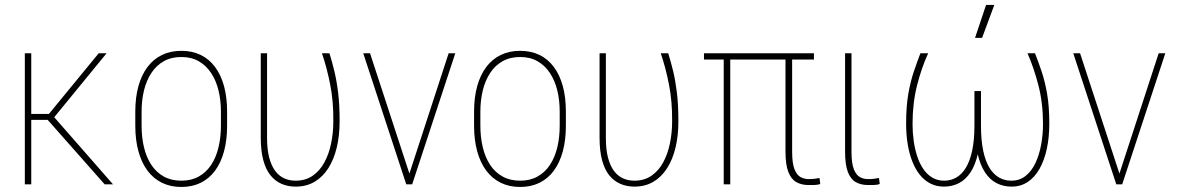

<svg xmlns="http://www.w3.org/2000/svg" viewBox="-20 -743 4744 774"><path d="M106 -528.3V0H80.1V-528.3ZM409.7 -528.3 189.9 -259.8H95.2V-283.7H177.2L377.9 -528.3ZM401.9 0 171.4 -260.7 187 -283.7 435.5 0Z M525.4 -236.3V-293Q525.4 -350.6 538.1 -396Q550.8 -441.4 574.7 -473.1Q598.6 -504.9 633.1 -521.5Q667.5 -538.1 710.9 -538.1Q754.9 -538.1 789.1 -521.5Q823.2 -504.9 846.9 -473.1Q870.6 -441.4 883.1 -396Q895.5 -350.6 895.5 -293V-236.3Q895.5 -178.7 883.1 -132.8Q870.6 -86.9 846.9 -54.9Q823.2 -22.9 789.1 -6.1Q754.9 10.7 710.9 10.7Q667.5 10.7 633.1 -6.1Q598.6 -22.9 574.7 -54.9Q550.8 -86.9 538.1 -132.8Q525.4 -178.7 525.4 -236.3ZM550.8 -293V-236.3Q550.8 -189.5 560.5 -148.9Q570.3 -108.4 590.1 -78.4Q609.9 -48.3 640.1 -31.5Q670.4 -14.6 710.9 -14.6Q751.5 -14.6 781.5 -31.5Q811.5 -48.3 831.3 -78.4Q851.1 -108.4 860.8 -148.9Q870.6 -189.5 870.6 -236.3V-293Q870.6 -338.9 860.8 -378.7Q851.1 -418.5 831.1 -448.7Q811 -479 781.2 -496.1Q751.5 -513.2 710.9 -513.2Q670.4 -513.2 640.1 -496.1Q609.9 -479 590.1 -448.7Q570.3 -418.5 560.5 -378.7Q550.8 -338.9 550.8 -293Z M1031.2 -528.3H1056.6V-187Q1056.6 -140.6 1065.2 -107.9Q1073.7 -75.2 1089.1 -54.4Q1104.5 -33.7 1125.5 -24.2Q1146.5 -14.6 1171.4 -14.6Q1211.9 -14.6 1240.7 -34.7Q1269.5 -54.7 1287.8 -88.6Q1306.2 -122.6 1314.9 -165.3Q1323.7 -208 1323.7 -253.4Q1324.7 -333.5 1311 -402.6Q1297.4 -471.7 1277.8 -528.3H1308.1Q1318.4 -495.1 1327.6 -457.3Q1336.9 -419.4 1343 -370.1Q1349.1 -320.8 1349.1 -253.9Q1349.1 -196.8 1337.6 -148.7Q1326.2 -100.6 1303.7 -65.2Q1281.2 -29.8 1248.3 -10.3Q1215.3 9.3 1171.9 9.3Q1140.6 9.3 1114.7 -2Q1088.9 -13.2 1070.1 -36.6Q1051.3 -60.1 1041.3 -97.7Q1031.2 -135.3 1031.2 -188Z M1626 -29.8 1788.6 -528.3H1815.4L1641.6 0H1618.7ZM1471.7 -528.3 1634.8 -29.8 1641.1 0H1617.7L1444.3 -528.3Z M1891.1 -236.3V-293Q1891.1 -350.6 1903.8 -396Q1916.5 -441.4 1940.4 -473.1Q1964.4 -504.9 1998.8 -521.5Q2033.2 -538.1 2076.7 -538.1Q2120.6 -538.1 2154.8 -521.5Q2189 -504.9 2212.6 -473.1Q2236.3 -441.4 2248.8 -396Q2261.2 -350.6 2261.2 -293V-236.3Q2261.2 -178.7 2248.8 -132.8Q2236.3 -86.9 2212.6 -54.9Q2189 -22.9 2154.8 -6.1Q2120.6 10.7 2076.7 10.7Q2033.2 10.7 1998.8 -6.1Q1964.4 -22.9 1940.4 -54.9Q1916.5 -86.9 1903.8 -132.8Q1891.1 -178.7 1891.1 -236.3ZM1916.5 -293V-236.3Q1916.5 -189.5 1926.3 -148.9Q1936 -108.4 1955.8 -78.4Q1975.6 -48.3 2005.9 -31.5Q2036.1 -14.6 2076.7 -14.6Q2117.2 -14.6 2147.2 -31.5Q2177.2 -48.3 2197 -78.4Q2216.8 -108.4 2226.6 -148.9Q2236.3 -189.5 2236.3 -236.3V-293Q2236.3 -338.9 2226.6 -378.7Q2216.8 -418.5 2196.8 -448.7Q2176.8 -479 2147 -496.1Q2117.2 -513.2 2076.7 -513.2Q2036.1 -513.2 2005.9 -496.1Q1975.6 -479 1955.8 -448.7Q1936 -418.5 1926.3 -378.7Q1916.5 -338.9 1916.5 -293Z M2397 -528.3H2422.4V-187Q2422.4 -140.6 2430.9 -107.9Q2439.5 -75.2 2454.8 -54.4Q2470.2 -33.7 2491.2 -24.2Q2512.2 -14.6 2537.1 -14.6Q2577.6 -14.6 2606.4 -34.7Q2635.3 -54.7 2653.6 -88.6Q2671.9 -122.6 2680.7 -165.3Q2689.5 -208 2689.5 -253.4Q2690.4 -333.5 2676.8 -402.6Q2663.1 -471.7 2643.6 -528.3H2673.8Q2684.1 -495.1 2693.4 -457.3Q2702.6 -419.4 2708.7 -370.1Q2714.8 -320.8 2714.8 -253.9Q2714.8 -196.8 2703.4 -148.7Q2691.9 -100.6 2669.4 -65.2Q2647 -29.8 2614 -10.3Q2581.1 9.3 2537.6 9.3Q2506.3 9.3 2480.5 -2Q2454.6 -13.2 2435.8 -36.6Q2417 -60.1 2407 -97.7Q2397 -135.3 2397 -188Z M3261.2 -528.3V-502.9H2817.9V-528.3ZM2923.8 -528.3V0H2897.5V-528.3ZM3146.5 -528.3H3173.3V-131.3Q3173.3 -85 3182.6 -61.3Q3191.9 -37.6 3207 -29.3Q3222.2 -21 3239.7 -21Q3252 -21 3262.5 -22.2Q3272.9 -23.4 3283.7 -25.4L3286.6 -1.5Q3277.8 2.4 3263.4 2.7Q3249 2.9 3239.3 2.9Q3210.9 2.9 3190.2 -8.8Q3169.4 -20.5 3158 -49.8Q3146.5 -79.1 3146.5 -131.8Z M3386.7 -528.3H3412.6V-131.3Q3412.6 -85 3421.9 -61.3Q3431.2 -37.6 3446.3 -29.3Q3461.4 -21 3479.5 -21Q3492.2 -21 3502.4 -22.2Q3512.7 -23.4 3523.4 -25.4L3526.4 -1.5Q3517.6 2.4 3503.2 2.7Q3488.8 2.9 3479 2.9Q3450.7 2.9 3429.9 -8.8Q3409.2 -20.5 3397.9 -49.8Q3386.7 -79.1 3386.7 -131.8Z M4122.1 -528.3H4152.3Q4166 -493.7 4179.2 -454.3Q4192.4 -415 4201.2 -364.5Q4210 -314 4210 -244.6Q4210 -189.5 4200 -143.1Q4189.9 -96.7 4170.7 -62.5Q4151.4 -28.3 4123 -9.5Q4094.7 9.3 4057.6 9.3Q4024.9 9.3 3997.6 -4.6Q3970.2 -18.6 3950.7 -48.3Q3931.2 -78.1 3920.4 -125.2Q3909.7 -172.4 3909.7 -238.3V-376H3934.6V-237.3Q3934.6 -177.2 3943.6 -135Q3952.6 -92.8 3969 -66.2Q3985.4 -39.6 4007.8 -27.1Q4030.3 -14.6 4056.6 -14.6Q4090.3 -14.6 4114.5 -33.9Q4138.7 -53.2 4154.1 -85.7Q4169.4 -118.2 4177 -159.2Q4184.6 -200.2 4184.6 -243.2Q4184.6 -327.1 4166.3 -398.4Q4147.9 -469.7 4122.1 -528.3ZM3690.4 -528.3H3721.7Q3694.8 -469.7 3676.8 -398.4Q3658.7 -327.1 3658.7 -243.2Q3658.7 -208.5 3663.3 -175.3Q3668 -142.1 3677.5 -113Q3687 -84 3702.1 -61.8Q3717.3 -39.6 3738.3 -27.1Q3759.3 -14.6 3786.1 -14.6Q3812.5 -14.6 3834.7 -27.1Q3856.9 -39.6 3873.3 -66.2Q3889.6 -92.8 3898.9 -135Q3908.2 -177.2 3908.2 -237.3V-376H3933.1V-238.3Q3933.1 -172.4 3922.6 -125.2Q3912.1 -78.1 3892.3 -48.3Q3872.6 -18.6 3845.5 -4.6Q3818.4 9.3 3785.2 9.3Q3755.4 9.3 3731.2 -2.9Q3707 -15.1 3688.7 -37.6Q3670.4 -60.1 3658 -91.6Q3645.5 -123 3639.2 -161.6Q3632.8 -200.2 3632.8 -244.6Q3632.8 -314 3641.6 -364.5Q3650.4 -415 3663.8 -454.3Q3677.2 -493.7 3690.4 -528.3ZM3910.6 -590.3 3955.1 -723.1H3988.3L3939 -590.3Z M4488.3 -29.8 4650.9 -528.3H4677.7L4503.9 0H4481ZM4334 -528.3 4497.1 -29.8 4503.4 0H4480L4306.6 -528.3Z"/></svg>

Font: Roboto Condensed Thin
Style: Regular
Weight: 250
Width: 3
Designer: Christian Robertson
Foundry: Google
Version: Version 3.009; 2024